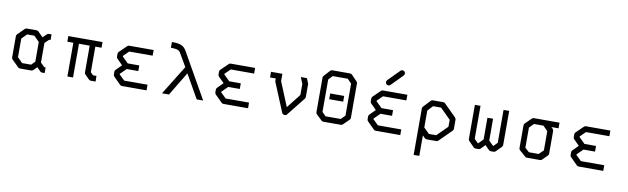

<svg xmlns="http://www.w3.org/2000/svg" viewBox="-48 -1304 6576 2012"><g transform="rotate(10 3240.0 -298.5)"><path d="M364 -147 406 -105H421V-45H394Q382 -45 373 -54L335 -92L299 -56Q290 -47 278 -47H158Q146 -47 137 -56L65 -127Q57 -135 57 -148V-372Q57 -385 65 -393L136 -464Q144 -472 157 -472H259Q272 -472 280 -464L334 -410L373 -448Q382 -457 394 -457H422V-397H407L364 -355ZM304 -145V-355L247 -412H170L117 -359V-161L170 -107H266Z M598 -410V-470H962V-410H896V-138L924 -110H961L962 -50H912Q899 -50 890 -59L844 -105Q836 -113 836 -126V-410H722V-51H662V-410Z M1504 -52H1242Q1230 -52 1221 -61L1147 -135Q1138 -144 1138 -156V-186Q1138 -198 1147 -207L1206 -266L1147 -325Q1138 -334 1138 -346V-377Q1138 -389 1147 -398L1221 -470Q1232 -481 1242 -481H1504V-421H1255L1198 -365V-358L1261 -296H1384V-236H1261L1198 -174V-168L1255 -112H1504Z M1678 -536V-597H1696Q1714.5 -597 1729 -595.5Q1743.5 -594 1764 -588.5Q1784.5 -583 1801.8 -569.8Q1819 -556.5 1831 -536L2107 -50H2038L1895 -301.5L1743 -50H1669L1862 -362L1779 -504Q1767 -524 1742 -530Q1717 -536 1678 -536Z M2584 -52H2322Q2310 -52 2301 -61L2227 -135Q2218 -144 2218 -156V-186Q2218 -198 2227 -207L2286 -266L2227 -325Q2218 -334 2218 -346V-377Q2218 -389 2227 -398L2301 -470Q2312 -481 2322 -481H2584V-421H2335L2278 -365V-358L2341 -296H2464V-236H2341L2278 -174V-168L2335 -112H2584Z M3137 -470 3158 -418Q3160 -412 3160 -407V-273Q3160 -263 3153 -254L2992 -52Q2984.5 -49 2976 -49Q2953.5 -49 2946 -65L2818 -374Q2816 -380 2816 -386V-410H2755V-470H2876V-392L2982 -134L3100 -284V-401L3072 -470Z M3359 -494V-150L3398 -110H3560L3603 -153V-493L3560 -538H3399ZM3307 -526 3364 -588Q3372 -597 3386 -597H3573Q3588 -597 3595 -588L3655 -526Q3663 -518 3663 -505V-140Q3663 -126 3654 -119L3593 -59Q3584 -50 3572 -50H3386Q3373 -50 3365 -58L3306 -115Q3297 -124 3297 -137V-506Q3297 -516 3307 -526ZM3405 -354H3554V-293H3405Z M3960 -573Q3960 -586 3969 -595L4088.5 -716Q4097 -725 4109 -725Q4122 -725 4131 -716Q4140 -707 4140 -694Q4140 -682 4131 -673L4011.5 -552Q4003 -543 3990 -543Q3978 -543 3969 -552Q3960 -561 3960 -573ZM4204 -52H3942Q3930 -52 3921 -61L3847 -135Q3838 -144 3838 -156V-186Q3838 -198 3847 -207L3906 -266L3847 -325Q3838 -334 3838 -346V-377Q3838 -389 3847 -398L3921 -470Q3932 -481 3942 -481H4204V-421H3955L3898 -365V-358L3961 -296H4084V-236H3961L3898 -174V-168L3955 -112H4204Z M4438 -171 4440 -173 4497 -116H4575L4686 -226V-300L4575 -410H4490L4438 -354ZM4438 -90V128H4378V-366Q4378 -379.5 4386 -386L4455 -460Q4462 -470 4476 -470H4588Q4600 -470 4609 -461L4737 -333Q4746 -322 4746 -312V-214Q4746 -202 4737 -193L4608 -65Q4599 -56 4587 -56H4484Q4472 -56 4463 -65Z M5132 -390V-158L5180 -110H5185L5224 -150V-500H5284V-137Q5284 -125 5275 -116L5219 -59Q5210 -50 5198 -50H5168Q5155 -50 5146 -59L5102 -104L5058 -59Q5049 -50 5036 -50H5006Q4993 -50 4984 -59L4928 -116Q4919 -125 4919 -137V-500H4979V-149L5018 -110H5024L5072 -159V-389Z M5552 -470H5825V-410H5749L5765 -394Q5774 -385 5774 -372V-131Q5774 -119 5765 -110L5713 -58Q5704 -49 5692 -49H5552Q5540 -49 5532 -57L5468 -113Q5458 -121.5 5458 -135V-376Q5458 -389 5467 -398L5531 -461Q5540 -470 5552 -470ZM5664 -410H5564L5518 -364V-149L5563 -109H5667L5714 -156V-360Z M6364 -52H6102Q6090 -52 6081 -61L6007 -135Q5998 -144 5998 -156V-186Q5998 -198 6007 -207L6066 -266L6007 -325Q5998 -334 5998 -346V-377Q5998 -389 6007 -398L6081 -470Q6092 -481 6102 -481H6364V-421H6115L6058 -365V-358L6121 -296H6244V-236H6121L6058 -174V-168L6115 -112H6364Z"/></g></svg>

Font: IBM 3270
Style: Regular
Weight: 400
Monospace: yes
Version: Version 2.3.1